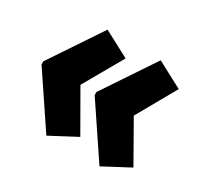

<svg xmlns="http://www.w3.org/2000/svg" viewBox="-109 -654 778 748"><g transform="rotate(30 280.0 -280.5)"><path d="M261 -273 416 -42 533 -104 433 -280 533 -457 416 -519 261 -287ZM22 -273 177 -42 294 -104 193 -280 294 -457 177 -519 22 -287Z"/></g></svg>

Font: Noto Sans Arabic Condensed Black
Style: Regular
Weight: 900
Width: 3
Designer: Nadine Chahine
Foundry: Monotype Imaging Inc.
Version: 1.001